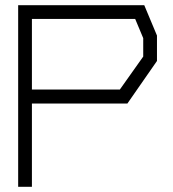

<svg xmlns="http://www.w3.org/2000/svg" viewBox="-20 -720 665 740"><path d="M471 -321H103V0H50V-700H536L585 -583V-485ZM532 -573 501 -647H103V-375H442L532 -502Z"/></svg>

Font: Turret Road
Style: Regular
Weight: 400
Designer: Noponies
Foundry: Noponies
Version: Version 1.001; ttfautohint (v1.8)